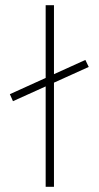

<svg xmlns="http://www.w3.org/2000/svg" viewBox="-20 -720 381 740"><path d="M309 -489 18 -357 30 -330 322 -462ZM156 0H188V-700H156Z"/></svg>

Font: Advent Pro ExtraLight
Style: Regular
Weight: 250
Version: Version 3.000